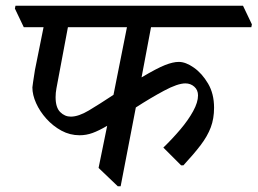

<svg xmlns="http://www.w3.org/2000/svg" viewBox="-20 -640 899 670"><path d="M620 -63H612L550 -125Q582 -156 609.5 -188.5Q637 -221 654 -252Q671 -283 671 -307Q671 -326 658 -337.5Q645 -349 627 -349Q600 -349 552.5 -323.5Q505 -298 454 -265L401 10H391L324 -54L354 -201Q325 -184 303 -176Q281 -168 258 -168Q224 -168 194.5 -184Q165 -200 142 -225.5Q119 -251 106 -280Q93 -309 93 -335Q93 -336 95.5 -354Q98 -372 102 -396Q108 -425 116 -465.5Q124 -506 132 -545H63L32 -610L34 -620H828L859 -555L857 -545H507L474 -370Q528 -402 556 -413Q584 -424 604 -424Q628 -424 656.5 -404Q685 -384 706 -348.5Q727 -313 727 -264Q727 -226 715.5 -195.5Q704 -165 680.5 -134Q657 -103 620 -63ZM376 -309 423 -545H217L177 -332Q174 -316 174 -301Q174 -265 190 -249Q206 -233 227 -233Q254 -233 290 -254.5Q326 -276 376 -309Z"/></svg>

Font: Tiro Devanagari Sanskrit
Style: Italic
Weight: 400
Italic angle: -11°
Designer: Devanagari: John Hudson & Fiona Ross, assisted by Paul Hanslow. Latin: John Hudson with Paul Hanslow, assisted by Kaja S
Foundry: Tiro Typeworks Ltd.
Version: Version 1.52